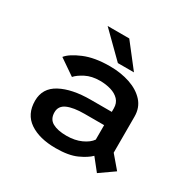

<svg xmlns="http://www.w3.org/2000/svg" viewBox="-157 -849 1024 1023"><g transform="rotate(30 355.0 -338.0)"><path d="M564.5 16 506.5 -57Q483 -33 434.8 -11Q386.5 11 307 11Q206.5 11 146.2 -30Q86 -71 86 -153.5Q86 -231 156 -268.5Q226 -306 341 -306H470V-328Q470 -360 451 -380Q432 -400 401 -409.2Q370 -418.5 333.5 -418.5Q283 -418.5 246.2 -399.5Q209.5 -380.5 193 -361L95.5 -428Q119 -458 183 -485Q247 -512 340 -512Q408.5 -512 464.5 -493Q520.5 -474 554 -437Q587.5 -400 587.5 -345V-123L653 -46ZM324 -75Q375.5 -75 414.2 -92.8Q453 -110.5 470 -135.5V-224.5H349.5Q282 -224.5 244.2 -207.8Q206.5 -191 206.5 -152Q206.5 -110 238 -92.5Q269.5 -75 324 -75ZM467 -547.5H368L222 -691.5H355Z"/></g></svg>

Font: League Mono Medium
Style: Regular
Weight: 500
Width: 6
Designer: Tyler Finck
Foundry: The League of Moveable Type / Tyler Finck
Version: Version 2.300;RELEASE